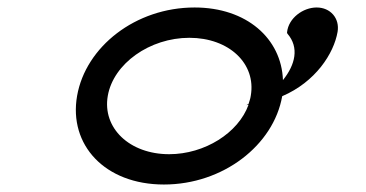

<svg xmlns="http://www.w3.org/2000/svg" viewBox="-20 -482 979 513"><path d="M418 11C576 11 711 -94 734 -225C823 -263 872 -339 882 -397C888 -433 863 -462 826 -462C790 -462 751 -434 747 -396V-394L748 -392C780 -355 769 -309 736 -268C732 -379 639 -462 500 -462C342 -462 209 -357 186 -226C163 -95 260 11 418 11ZM486 -381C592 -381 665 -312 650 -226C649 -218 646 -211 644 -204L638 -201L644 -202C617 -127 527 -70 432 -70C326 -70 253 -140 268 -226C283 -312 380 -381 486 -381Z"/></svg>

Font: Charger Monospace
Style: Regular
Weight: 400
Designer: Jasper
Foundry: Cannot Into Space Fonts
Version: Version 0.980